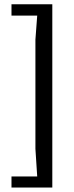

<svg xmlns="http://www.w3.org/2000/svg" viewBox="-20 -762 342 889"><path d="M33.2 -742.2H222.2V106.4H33.2V55.2H152.3L144 -72.8V-578.6L152.3 -689.9H33.2Z"/></svg>

Font: Metrophobic
Style: Regular
Weight: 400
Designer: vernon adams
Foundry: vernon adams
Version: Version 1.000